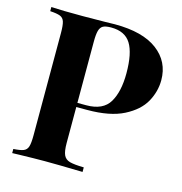

<svg xmlns="http://www.w3.org/2000/svg" viewBox="-105 -803 851 899"><g transform="rotate(15 320.5 -354.0)"><path d="M268 -286V-112Q268 -72 276.5 -53.5Q285 -35 306.5 -29Q328 -23 375 -22V0Q252 -3 192 -3Q142 -3 66 -1L34 0V-20Q67 -22 82.5 -28Q98 -34 103.5 -51Q109 -68 109 -106V-602Q109 -640 103.5 -657Q98 -674 82.5 -680Q67 -686 34 -688V-708Q85 -705 186 -705L297 -706Q317 -707 343 -707Q478 -707 549 -653.5Q620 -600 620 -510Q620 -455 592 -404.5Q564 -354 497.5 -320Q431 -286 321 -286ZM268 -602V-306H311Q392 -306 423 -358Q454 -410 454 -499Q454 -596 425.5 -642Q397 -688 330 -688Q303 -688 290.5 -681Q278 -674 273 -656Q268 -638 268 -602Z"/></g></svg>

Font: Playfair Display SC
Style: Bold
Weight: 700
Designer: Claus Eggers Sørensen
Foundry: Claus Eggers Sørensen
Version: Version 1.200; ttfautohint (v1.6)